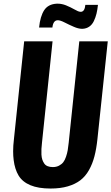

<svg xmlns="http://www.w3.org/2000/svg" viewBox="-20 -1040 621 1070"><path d="M439.5 -879.4Q438 -879.4 436 -879.4Q416 -879.9 391.6 -890.6Q364.3 -902.3 340.1 -914.8Q315.9 -927.2 302.2 -927.2Q276.4 -927.2 272 -886.7H197.8Q204.1 -949.2 226.3 -983.2Q248.5 -1017.1 296.4 -1019.5Q299.3 -1019.5 302.2 -1019.5Q324.2 -1019.5 347.7 -1010.3Q374 -999.5 395.3 -987.3Q416.5 -975.1 425.8 -974.6Q427.7 -974.1 429.7 -974.1Q452.1 -974.1 455.6 -1012.7H525.9Q522.9 -985.4 517.8 -964.1Q512.7 -942.9 503.2 -922.9Q493.7 -902.8 477.5 -891.6Q461.4 -880.4 439.5 -879.4ZM261.7 10.7Q193.8 10.7 149.4 -7.8Q105 -26.4 83.7 -61.5Q62.5 -96.7 56.2 -147.9Q53.2 -170.9 53.2 -196.8Q53.2 -228.5 57.6 -264.2L114.7 -809.6H272.9L213.9 -244.1Q211.9 -224.6 210.9 -210Q210.4 -202.6 210.9 -194.8Q210.9 -187.5 210.9 -178.7Q211.9 -162.1 215.8 -150.4Q219.7 -138.7 226.6 -128.7Q233.4 -118.7 245.6 -113.8Q257.8 -108.9 274.4 -108.9Q293.9 -108.9 308.8 -116.7Q323.7 -124.5 332.8 -136.2Q341.8 -147.9 348.1 -167Q354.5 -186 357.4 -203.1Q360.4 -220.2 362.8 -244.1L421.9 -809.6H580.6L522.9 -264.2Q517.1 -210 506.3 -168.7Q495.6 -127.4 476.1 -92.5Q456.5 -57.6 428 -35.6Q399.4 -13.7 357.9 -1.5Q316.4 10.7 261.7 10.7Z"/></svg>

Font: Oswald
Style: Demi-Bold
Weight: 600
Designer: Vernon Adams
Foundry: Vernon Adams
Version: 3.0; ttfautohint (v0.94.23-7a4d-dirty) -l 8 -r 50 -G 200 -x 